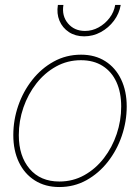

<svg xmlns="http://www.w3.org/2000/svg" viewBox="-20 -753 570 782"><path d="M221.7 8.8Q164.1 8.8 121.8 -18.1Q79.6 -44.9 56.9 -92.5Q34.2 -140.1 34.2 -202.6Q34.2 -264.2 54.2 -322.3Q74.2 -380.4 111.3 -427.5Q148.4 -474.6 199 -502.4Q249.5 -530.3 310.1 -530.3Q367.2 -530.3 408.9 -503.7Q450.7 -477.1 473.4 -429.4Q496.1 -381.8 496.1 -319.3Q496.1 -258.3 476.1 -199.7Q456.1 -141.1 419.2 -94Q382.3 -46.9 332 -19Q281.7 8.8 221.7 8.8ZM221.7 -13.7Q277.3 -13.7 323.5 -39.6Q369.6 -65.4 403.3 -109.1Q437 -152.8 455.3 -207.3Q473.6 -261.7 473.6 -319.3Q473.6 -376.5 454.3 -418.7Q435.1 -460.9 398.2 -484.4Q361.3 -507.8 309.6 -507.8Q254.9 -507.8 208.5 -482.2Q162.1 -456.5 128.2 -413.1Q94.2 -369.6 75.4 -315.2Q56.6 -260.7 56.6 -202.6Q56.6 -117.2 100.6 -65.4Q144.5 -13.7 221.7 -13.7ZM322.8 -605Q287.1 -605 260.7 -622.3Q234.4 -639.6 222.2 -668.7Q210 -697.8 215.8 -732.9H238.3Q231 -688.5 256.8 -657.7Q282.7 -627 326.2 -627Q355.5 -627 381.6 -641.4Q407.7 -655.8 426 -679.7Q444.3 -703.6 449.2 -732.9H471.7Q465.8 -697.8 444.1 -668.7Q422.4 -639.6 390.6 -622.3Q358.9 -605 322.8 -605Z"/></svg>

Font: Inter 28pt Thin
Style: Italic
Weight: 250
Italic angle: -9.3988°
Designer: Rasmus Andersson
Foundry: rsms
Version: Version 4.001;git-66647c0bb